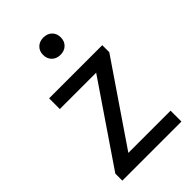

<svg xmlns="http://www.w3.org/2000/svg" viewBox="-211 -771 848 848"><g transform="rotate(-45 212.5 -347.0)"><path d="M30.8 0V-43.9L286.1 -418.9H59.1V-485.8H391.1V-441.9L136.2 -67.9H399.9V0ZM175.8 -640.1Q175.8 -664.1 191.2 -679Q206.5 -693.8 231 -693.8Q255.4 -693.8 270.8 -679Q286.1 -664.1 286.1 -640.1Q286.1 -615.7 270.8 -600.8Q255.4 -585.9 231 -585.9Q206.5 -585.9 191.2 -600.8Q175.8 -615.7 175.8 -640.1Z"/></g></svg>

Font: Source Sans Pro
Style: Regular
Weight: 400
Designer: Paul D. Hunt
Foundry: Adobe Systems Incorporated
Version: Version 3.006;hotconv 1.0.111;makeotfexe 2.5.65597